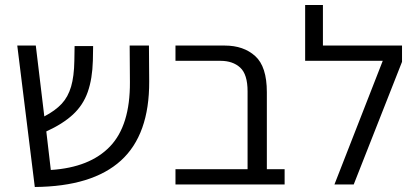

<svg xmlns="http://www.w3.org/2000/svg" viewBox="-20 -737 1672 767"><path d="M119 10 49 -555H123L157 -272Q201 -295 226.5 -322.5Q252 -350 264 -391Q276 -432 277 -494L278 -553H352L351 -495Q349 -422 330.5 -369.5Q312 -317 271.5 -279.5Q231 -242 165 -212L183 -58Q339 -68 419.5 -152Q500 -236 499 -409L498 -555H575L576 -412Q577 -199 463 -95.5Q349 8 119 10Z M681 0V-61H969V-372Q969 -440 939.5 -467Q910 -494 861 -494H681V-555H878Q953 -555 999.5 -513Q1046 -471 1046 -369V-61H1117V0Z M1316 0 1509 -494H1199V-717H1270V-555H1586V-490L1393 0Z"/></svg>

Font: Assistant
Style: Regular
Weight: 400
Designer: Hebrew By Ben Nathan, Latin by Paul Hunt
Version: Version 3.000